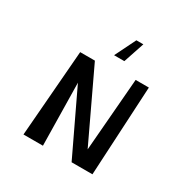

<svg xmlns="http://www.w3.org/2000/svg" viewBox="-238 -1351 1552 1572"><g transform="rotate(30 538.5 -565.0)"><path d="M508 -933 605 -1130H671L605 -933ZM190 0 255 -816H394L706 -157L762 -846H887L842 0H645L364 -590L374 0Z"/></g></svg>

Font: OpenDyslexic
Style: Regular
Weight: 400
Designer: Abbie Gonzalez
Version: Version 0.920;hotconv 1.0.109;makeotfexe 2.5.65596